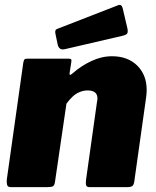

<svg xmlns="http://www.w3.org/2000/svg" viewBox="-20 -772 644 792"><path d="M25 0Q12 0 9.5 -9Q7 -18 8 -31L76 -513Q78 -524 81 -527Q84 -530 93 -530H264Q270 -530 273 -527.5Q276 -525 274 -515L267 -470Q266 -457 279 -469Q314 -500 356.5 -520Q399 -540 442 -540Q507 -540 546 -501.5Q585 -463 585 -401Q585 -394 584.5 -387Q584 -380 583 -372L534 -24Q532 -9 525.5 -4.5Q519 0 503 0H350Q337 0 335 -8.5Q333 -17 335 -31L380 -351Q381 -356 381.5 -360Q382 -364 382 -366Q382 -383 371.5 -391Q361 -399 342 -399Q325 -399 309 -392.5Q293 -386 279.5 -373.5Q266 -361 254 -344L207 -23Q205 -7 198 -3.5Q191 0 173 0H25ZM487 -734 506 -653Q508 -642 505.5 -635.5Q503 -629 488 -625L247 -569Q234 -566 227 -572Q220 -578 218 -588L209 -631Q205 -648 214 -652L466 -750Q473 -753 478.5 -750.5Q484 -748 487 -734Z"/></svg>

Font: Libre Franklin Black
Style: Italic
Weight: 900
Italic angle: -8°
Designer: Pablo Impallari, Rodrigo Fuenzalida, Nhung Nguyen
Foundry: Impallari Type
Version: Version 3.000